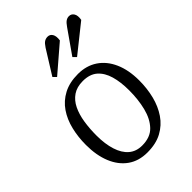

<svg xmlns="http://www.w3.org/2000/svg" viewBox="-226 -865 979 979"><g transform="rotate(-45 263.5 -375.0)"><path d="M246 14Q184 14 140.5 -17Q97 -48 74 -104Q51 -160 51 -235Q51 -292 63.5 -343.5Q76 -395 103 -434.5Q130 -474 173.5 -497Q217 -520 278 -520Q338 -520 382.5 -490.5Q427 -461 451.5 -406Q476 -351 476 -275Q476 -218 463 -166Q450 -114 422.5 -73.5Q395 -33 351.5 -9.5Q308 14 246 14ZM252 -30Q311 -30 343.5 -64Q376 -98 390 -154Q404 -210 404 -276Q404 -336 391 -381Q378 -426 349 -451.5Q320 -477 270 -477Q227 -477 198.5 -457.5Q170 -438 153.5 -404Q137 -370 130 -325.5Q123 -281 123 -231Q123 -170 137.5 -124.5Q152 -79 180.5 -54.5Q209 -30 252 -30ZM408 -728Q421 -747 431.5 -754Q442 -761 454 -761Q471 -761 480.5 -746Q490 -731 485 -703L336 -584L319 -601ZM256 -731Q269 -751 279.5 -757.5Q290 -764 303 -764Q320 -764 329 -749Q338 -734 334 -706L192 -584L175 -601Z"/></g></svg>

Font: Literata 24pt Light
Style: Italic
Weight: 300
Italic angle: -2°
Designer: Latin by Veronika Burian and Jose Scaglione. Greek by Irene Vlachou. Cyrillic by Vera Evstafieva
Foundry: TypeTogether
Version: Version 3.103;gftools[0.9.29]